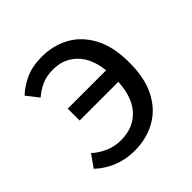

<svg xmlns="http://www.w3.org/2000/svg" viewBox="-142 -613 740 740"><g transform="rotate(-45 228.0 -243.0)"><path d="M183.7 12Q136.5 12 95.5 -4.7Q54.4 -21.3 23.5 -50.8L58.7 -101Q81.7 -80.3 111.2 -67.2Q140.7 -54 176.3 -54Q246.4 -54 287.3 -101.6Q328.1 -149.2 328.1 -242.3Q328.1 -338 288 -385.3Q247.9 -432.6 183.1 -432.6Q147.3 -432.6 121.1 -420.7Q94.9 -408.9 72.7 -389.6L34.3 -438.6Q60.2 -463.4 97.6 -480.7Q135.1 -498 187.5 -498Q248.9 -498 299.5 -470.4Q350.1 -442.7 380.3 -386.1Q410.4 -329.5 410.4 -242.3Q410.4 -158.3 381.1 -101.6Q351.7 -44.8 300.3 -16.4Q249 12 183.7 12ZM116.5 -220.8V-285.6H371.5V-220.8Z"/></g></svg>

Font: Source Sans 3 VF
Style: Regular
Weight: 200
Designer: Paul D. Hunt
Foundry: Adobe
Version: Version 3.046;hotconv 1.0.118;makeotfexe 2.5.65603